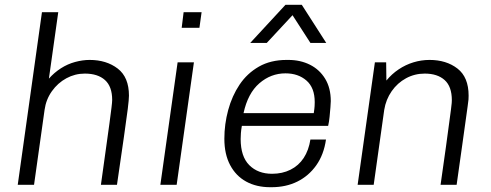

<svg xmlns="http://www.w3.org/2000/svg" viewBox="-20 -771 2050 801"><path d="M54 0 155 -720H223L184 -443Q206 -468 234 -486Q262 -504 293.5 -512.5Q325 -521 354 -521Q424 -521 471 -485Q518 -449 518 -372Q518 -357 513 -316.5Q508 -276 497 -200Q486 -124 468 0H401Q413 -88 422 -151Q431 -214 436.5 -255.5Q442 -297 445 -321Q448 -345 448 -354Q448 -410 418 -437Q388 -464 334 -464Q293 -464 257 -444.5Q221 -425 196.5 -390.5Q172 -356 166 -313L122 0Z M649 0 721 -511H789L717 0ZM738 -655 746 -720H821L812 -655Z M1107 10Q1050 10 1007 -13.5Q964 -37 940 -82.5Q916 -128 916 -192Q916 -253 932 -312Q948 -371 979.5 -418Q1011 -465 1060 -493Q1109 -521 1176 -521H1183Q1233 -521 1273 -501Q1313 -481 1336.5 -442.5Q1360 -404 1360 -349Q1360 -341 1358.5 -323Q1357 -305 1355 -284Q1353 -263 1349 -246H989Q986 -229 985 -215.5Q984 -202 984 -191Q984 -118 1020 -82Q1056 -46 1115 -46Q1158 -46 1192 -63Q1226 -80 1247 -112Q1268 -144 1275 -189H1340Q1331 -126 1299.5 -81.5Q1268 -37 1220.5 -13.5Q1173 10 1113 10ZM996 -299H1289Q1292 -319 1292.5 -328.5Q1293 -338 1293 -345Q1293 -405 1258.5 -435Q1224 -465 1171 -465Q1110 -465 1062 -423.5Q1014 -382 996 -299ZM1024 -592 1171 -751H1239L1341 -592H1275L1184 -733H1224L1093 -592Z M1472 0 1544 -511H1591L1592 -435Q1614 -462 1643 -481.5Q1672 -501 1705 -511Q1738 -521 1772 -521Q1842 -521 1888.5 -485Q1935 -449 1935 -372Q1935 -365 1934.5 -356Q1934 -347 1931 -328Q1928 -309 1923 -270.5Q1918 -232 1908.5 -166.5Q1899 -101 1885 0H1818Q1832 -96 1840.5 -159Q1849 -222 1854 -259Q1859 -296 1861.5 -315Q1864 -334 1864.5 -341.5Q1865 -349 1865 -353Q1865 -410 1835 -437Q1805 -464 1752 -464Q1710 -464 1674 -444.5Q1638 -425 1614 -390.5Q1590 -356 1583 -313L1539 0Z"/></svg>

Font: Chivo Medium ExtraLight
Style: Italic
Weight: 250
Italic angle: -8.05°
Version: Version 2.002